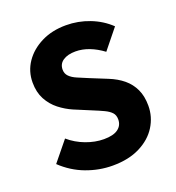

<svg xmlns="http://www.w3.org/2000/svg" viewBox="-124 -764 805 877"><g transform="rotate(-20 278.0 -326.0)"><path d="M276.2 12Q210.7 12 147.9 -11.6Q85.2 -35.1 34.8 -83.1L112.8 -178.9Q147.8 -148.6 192.3 -131.9Q236.8 -115.2 279.5 -115.2Q325.8 -115.2 348.4 -132.1Q371.1 -148.9 371.1 -178.1Q371.1 -199.1 359.5 -211.5Q347.9 -224 326.9 -234Q306 -244 277.2 -255.7L192.5 -291Q158.5 -305.7 128.3 -329.3Q98.2 -352.9 79.5 -387.6Q60.9 -422.3 60.9 -469.5Q60.9 -523.9 90.7 -567.7Q120.5 -611.4 172.8 -637.6Q225.1 -663.8 293.1 -663.8Q352.2 -663.8 406.9 -642.7Q461.6 -621.7 502.7 -582.5L425.4 -486.7Q392.9 -510.9 359.5 -523.7Q326.1 -536.5 293.1 -536.5Q255.4 -536.5 232.7 -521.4Q209.9 -506.3 209.9 -478.1Q209.9 -458.5 222.8 -445.4Q235.6 -432.2 258.5 -422.5Q281.5 -412.8 309.5 -401L392.5 -367.3Q433 -351.1 461.7 -327.3Q490.4 -303.4 506.1 -269.7Q521.8 -236.1 521.8 -190Q521.8 -135.9 493.1 -89.8Q464.4 -43.7 409.2 -15.9Q354.1 12 276.2 12Z"/></g></svg>

Font: Source Sans 3 VF
Style: Regular
Weight: 200
Designer: Paul D. Hunt
Foundry: Adobe
Version: Version 3.046;hotconv 1.0.118;makeotfexe 2.5.65603